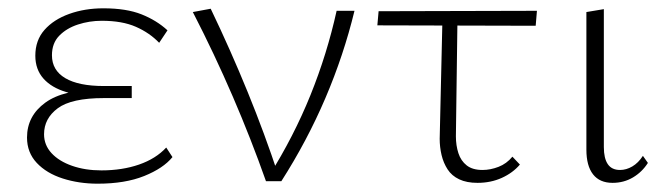

<svg xmlns="http://www.w3.org/2000/svg" viewBox="-20 -436 1606 462"><path d="M215 6Q170 6 131 -6.5Q92 -19 68.5 -44Q45 -69 45 -105Q45 -157 89 -189Q133 -221 223 -221V-204Q175 -204 139.5 -214.5Q104 -225 84.5 -247Q65 -269 65 -302Q65 -339 87 -364Q109 -389 146.5 -402.5Q184 -416 229 -416Q284 -416 320.5 -401.5Q357 -387 383 -363L363 -333Q340 -357 307 -371.5Q274 -386 225 -386Q195 -386 167.5 -377Q140 -368 122.5 -350Q105 -332 105 -303Q105 -267 137 -248Q169 -229 230 -229H297V-200H230Q152 -200 119 -175.5Q86 -151 86 -113Q86 -87 104 -67.5Q122 -48 153.5 -37Q185 -26 224 -26Q274 -26 314.5 -40Q355 -54 380 -81L395 -58Q373 -31 327 -12.5Q281 6 215 6Z M620 0Q584 -102 540 -204Q496 -306 444 -407L487 -415Q535 -315 576 -214.5Q617 -114 650 -14H628Q687 -108 727 -207Q767 -306 790 -410H833Q807 -303 763 -200Q719 -97 657 0Z M888 -375 891 -409 1272 -410 1269 -374ZM1038 -102 1045 -407H1081L1077 -108Q1077 -86 1083 -67.5Q1089 -49 1103 -38Q1117 -27 1141 -27Q1160 -27 1179.5 -34.5Q1199 -42 1213 -59L1231 -40Q1214 -20 1187.5 -8Q1161 4 1129 4Q1103 4 1085 -4.5Q1067 -13 1057 -28.5Q1047 -44 1042.5 -63Q1038 -82 1038 -102Z M1454 4Q1423 4 1407 -16.5Q1391 -37 1391 -76V-407L1433 -414V-82Q1433 -55 1442.5 -41Q1452 -27 1472 -27Q1487 -27 1501.5 -35.5Q1516 -44 1527 -61L1539 -44Q1525 -22 1503 -9Q1481 4 1454 4Z"/></svg>

Font: Ysabeau Infant ExtraLight
Style: Regular
Weight: 250
Designer: Christian Thalmann (Catharsis Fonts)
Version: Version 2.001;gftools[0.9.30]; featfreeze: ss01,ss02,lnum